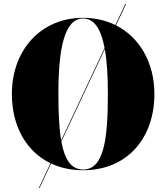

<svg xmlns="http://www.w3.org/2000/svg" viewBox="-20 -850 840 970"><path d="M400 10C623 10 760 -152 760 -375C760 -533.5 685.5 -661.5 566 -722L617 -830H613L563 -723.5C515 -747 460 -760 400 -760C187 -760 40 -598 40 -375C40 -214 111.5 -85 235 -25.5L176 100H179.5L238 -24C285 -2 339 10 400 10ZM400 -756.5C457 -756.5 490.5 -702 508.5 -607.5L289 -140.5C278.5 -202.5 275 -282 275 -375C275 -607 306 -756.5 400 -756.5ZM525 -375C525 -143 504 6.5 400 6.5C339 6.5 306.5 -45 290 -135L509.5 -602C520.5 -541 525 -464 525 -375Z"/></svg>

Font: Bodoni* 48pt Fatface
Style: Regular
Weight: 900
Version: Version 2.3